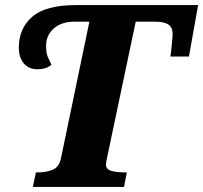

<svg xmlns="http://www.w3.org/2000/svg" viewBox="-20 -734 798 754"><path d="M109 0 121 -57H130Q161 -57 187 -67.5Q213 -78 220 -115L331 -649H274Q222 -649 191.5 -622.5Q161 -596 161 -554Q161 -526 167.5 -511Q174 -496 182 -480Q171 -470 157 -466Q143 -462 127 -462Q94 -462 74 -484.5Q54 -507 54 -548Q54 -622 106.5 -668Q159 -714 278 -714H758L722 -512H649Q650 -516 651.5 -528.5Q653 -541 654.5 -557Q656 -573 657 -585.5Q658 -598 658 -600Q658 -626 641.5 -637.5Q625 -649 587 -649H513L402 -122Q396 -94 396 -89Q396 -69 417 -63Q438 -57 469 -57H478L467 0Z"/></svg>

Font: Noto Serif ExtraBold
Style: Italic
Weight: 800
Italic angle: -12°
Designer: Monotype Design Team
Foundry: Monotype Imaging Inc.
Version: Version 2.013